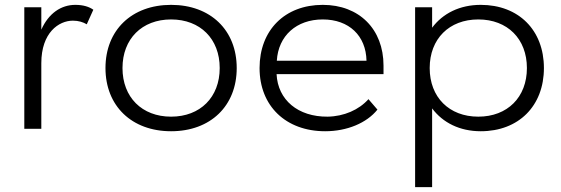

<svg xmlns="http://www.w3.org/2000/svg" viewBox="-20 -530 2308 790"><path d="M337 -430 364 -490C347 -502 323 -510 290 -510C231 -510 180 -475 150 -408V-500H80V0H150V-270C150 -396 222 -445 280 -445C303 -445 322 -439 337 -430Z M684 -510C522 -510 414 -406 414 -250C414 -94 522 10 684 10C846 10 954 -94 954 -250C954 -406 846 -510 684 -510ZM684 -50C564 -50 484 -130 484 -250C484 -370 564 -450 684 -450C804 -450 884 -370 884 -250C884 -130 804 -50 684 -50Z M1048 -250C1048 -94 1156 10 1318 10C1408 10 1489 -24 1533 -79L1496 -122C1457 -78 1395 -51 1328 -50C1206 -49 1123 -119 1118 -225H1558V-260C1558 -410 1458 -510 1308 -510C1152 -510 1048 -406 1048 -250ZM1119 -280C1125 -383 1200 -450 1308 -450C1416 -450 1486 -383 1488 -280Z M1758 -500H1688V240H1758V-84C1802 -25 1872 10 1958 10C2114 10 2218 -94 2218 -250C2218 -406 2114 -510 1958 -510C1872 -510 1802 -475 1758 -416ZM1948 -50C1828 -50 1748 -130 1748 -250C1748 -370 1828 -450 1948 -450C2068 -450 2148 -370 2148 -250C2148 -130 2068 -50 1948 -50Z"/></svg>

Font: Gully Light
Style: Regular
Weight: 300
Designer: jaikishan Patel
Foundry: MagicType
Version: Version 1.000;Glyphs 3.2 (3242)